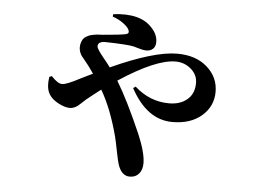

<svg xmlns="http://www.w3.org/2000/svg" viewBox="-49 -659 1098 796"><g transform="rotate(5 500.0 -261.0)"><path d="M390 -582 391 -592Q504 -606 553 -551Q579 -524 579 -492Q579 -474 568.5 -464Q558 -454 541 -454Q534 -454 524 -456Q514 -458 503 -461.5Q492 -465 488 -466Q461 -472 369 -474Q338 -474 338 -454Q338 -448 345.5 -436.5Q353 -425 371 -403Q389 -381 396 -371Q574 -452 670 -452Q748 -452 795 -410.5Q842 -369 842 -308Q842 -248 796 -208Q750 -168 674 -168Q568 -168 500 -294L510 -301Q573 -244 654 -244Q700 -244 729 -268.5Q758 -293 758 -337Q758 -372 730.5 -395.5Q703 -419 666 -419Q584 -419 432 -319Q479 -242 539 -104Q570 -30 570 13Q570 40 556 56.5Q542 73 518 73Q483 73 468 26Q463 10 455.5 -28.5Q448 -67 443 -87Q413 -201 369 -276Q341 -255 309 -229Q305 -225 293.5 -214.5Q282 -204 277.5 -200.5Q273 -197 264 -193Q255 -189 246 -189Q225 -189 198.5 -203Q172 -217 161 -234Q142 -260 150 -310L160 -314Q187 -285 205 -285Q224 -285 280 -315Q312 -331 329 -339Q306 -372 303 -375Q299 -381 289.5 -392Q280 -403 276 -408.5Q272 -414 268.5 -423.5Q265 -433 265 -443Q265 -454 268 -463Q271 -472 275 -478Q279 -484 286.5 -488.5Q294 -493 299 -495Q304 -497 314 -499Q324 -501 328 -501.5Q332 -502 342.5 -502.5Q353 -503 354 -503Q427 -509 450 -514Q466 -517 460 -532Q455 -544 435.5 -558.5Q416 -573 390 -582Z"/></g></svg>

Font: Swei Spring CJKtc
Style: Bold
Weight: 700
Version: Version 1.021